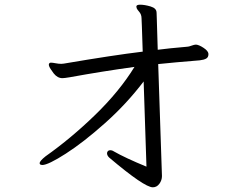

<svg xmlns="http://www.w3.org/2000/svg" viewBox="-20 -749 1040 818"><path d="M160 -46Q153 -46 150 -50Q149 -51 149 -54Q149 -63 174 -83Q283 -160 386 -260Q489 -360 553 -464Q415 -445 278 -420Q254 -416 246 -416Q225 -416 209 -436Q206 -440 197 -453Q188 -466 188 -474Q188 -478 192 -481Q193 -482 198 -482Q204 -482 217 -479.5Q230 -477 241 -477Q248 -477 252 -478Q463 -514 588 -529Q586 -605 584.5 -635.5Q583 -666 583 -671Q583 -688 572 -700Q571 -701 566 -707.5Q561 -714 561 -721V-722Q562 -729 577 -729Q596 -729 621.5 -721.5Q647 -714 647 -695Q647 -707 652 -537Q697 -543 778 -550Q784 -550 796 -554.5Q808 -559 815 -559Q828 -558 847.5 -545Q867 -532 868 -520V-518Q868 -505 858.5 -499.5Q849 -494 831 -492Q720 -483 654 -476L670 1Q670 19 659 34Q648 49 631 49Q595 49 446 -77Q436 -86 436 -96Q436 -101 439.5 -105Q443 -109 449 -109Q458 -109 465 -104Q514 -76 604 -39L592 -402Q519 -306 427.5 -224.5Q336 -143 260.5 -94.5Q185 -46 160 -46Z"/></svg>

Font: Iansui 0.93
Style: Regular
Weight: 400
Designer: But Ko / Fontworks Inc.
Foundry: zi-hi.com / Fontworks Inc.
Version: Version 0.931